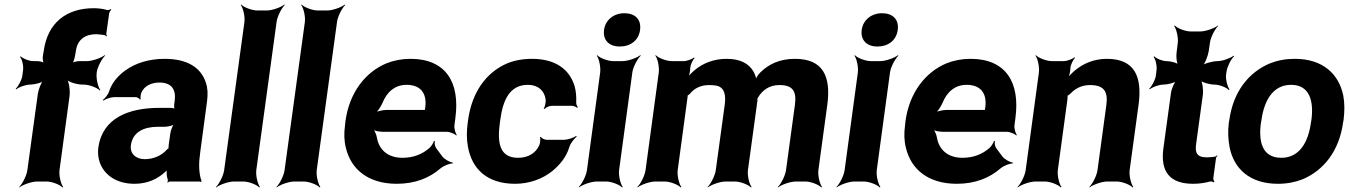

<svg xmlns="http://www.w3.org/2000/svg" viewBox="-20 -796 5916 842"><path d="M402 -646C416 -645 428 -644 439 -642C442 -642 444 -638 445 -636L449 -639C448 -641 446 -644 446 -647L459 -739C460 -743 465 -751 468 -753L466 -756C463 -754 455 -751 450 -752C433 -757 413 -760 391 -760C270 -760 189 -695 172 -574L168 -551C166 -540 169 -521 174 -515L177 -518C172 -524 153 -528 142 -528H126C107 -528 80 -539 71 -549L68 -546C77 -536 84 -507 81 -488L78 -464C76 -446 60 -417 49 -407L51 -404C62 -414 93 -425 112 -425C130 -425 164 -433 175 -443L172 -446C161 -436 149 -404 146 -385L100 -50C97 -26 78 11 64 24L65 26C80 14 119 0 143 0H184C208 0 243 14 254 26L257 24C247 11 238 -26 241 -50L285 -375C288 -399 283 -439 272 -451L270 -449C280 -436 318 -425 342 -425H347C371 -425 407 -411 418 -399L420 -401C410 -414 401 -451 404 -475V-478C407 -502 427 -539 441 -552L439 -554C424 -542 385 -528 361 -528H329C318 -528 299 -524 292 -518L295 -515C302 -521 307 -540 309 -551L313 -574C320 -622 353 -646 402 -646Z M858 -128 888 -352C892 -383 891 -410 883 -433C861 -501 800 -538 702 -538C633 -538 574 -519 531 -488C501 -467 472 -436 459 -397C455 -382 441 -365 431 -358L434 -355C443 -362 466 -370 481 -370H574C582 -370 592 -364 594 -359L597 -361C595 -366 597 -383 600 -390C613 -419 643 -434 679 -434C732 -434 753 -404 746 -353L744 -338C743 -331 744 -318 747 -314L750 -317C747 -321 734 -323 727 -323H679C545 -323 429 -279 411 -148C408 -125 411 -104 417 -85C436 -30 489 10 570 10C627 10 670 -11 702 -40C707 -44 713 -50 715 -54L712 -55C710 -51 711 -43 711 -37C711 -26 713 -16 716 -7C717 -5 715 1 714 3L716 5C717 3 722 0 725 0H857C859 0 861 2 862 3L864 1C863 0 862 -2 862 -4C862 -5 864 -7 864 -7L861 -10C852 -43 851 -80 858 -128ZM554 -159C562 -218 612 -240 673 -240H702C716 -240 741 -246 749 -253L746 -256C738 -249 729 -225 727 -211L720 -162C720 -159 718 -145 720 -143L723 -146C721 -148 712 -141 710 -138C689 -115 655 -98 615 -98C576 -98 549 -122 554 -159Z M1104 -50 1193 -700C1196 -724 1215 -761 1229 -774L1227 -776C1212 -764 1174 -750 1150 -750H1109C1085 -750 1049 -764 1038 -776L1036 -774C1046 -761 1055 -724 1052 -700L963 -50C960 -26 941 11 927 24L928 26C943 14 982 0 1006 0H1047C1071 0 1106 14 1117 26L1120 24C1110 11 1101 -26 1104 -50Z M1369 -50 1458 -700C1461 -724 1480 -761 1494 -774L1492 -776C1477 -764 1439 -750 1415 -750H1374C1350 -750 1314 -764 1303 -776L1301 -774C1311 -761 1320 -724 1317 -700L1228 -50C1225 -26 1206 11 1192 24L1193 26C1208 14 1247 0 1271 0H1312C1336 0 1371 14 1382 26L1385 24C1375 11 1366 -26 1369 -50Z M1780 -538C1742 -538 1707 -531 1674 -518C1582 -479 1512 -390 1495 -265L1493 -246C1488 -211 1489 -178 1497 -147C1519 -55 1593 10 1720 10C1801 10 1864 -16 1911 -57C1925 -69 1953 -80 1965 -79L1966 -83C1953 -84 1928 -98 1919 -111L1893 -146C1887 -154 1885 -169 1887 -177L1883 -178C1881 -170 1871 -153 1862 -146C1832 -120 1793 -104 1745 -104C1680 -104 1642 -140 1633 -192C1631 -206 1622 -226 1614 -233L1611 -229C1619 -223 1643 -218 1659 -218H1939C1953 -218 1974 -209 1981 -202L1983 -204C1977 -212 1971 -234 1973 -248L1977 -278C1998 -434 1936 -538 1780 -538ZM1845 -326 1844 -320C1844 -317 1842 -311 1844 -310L1847 -312C1846 -314 1840 -314 1837 -314H1677C1660 -314 1632 -308 1621 -301L1624 -297C1635 -305 1650 -328 1657 -344C1675 -389 1709 -424 1763 -424C1824 -424 1853 -387 1845 -326Z M2172 -257 2174 -271C2185 -353 2213 -424 2295 -424C2340 -424 2368 -398 2373 -359C2374 -349 2370 -326 2364 -320L2368 -318C2373 -324 2389 -332 2399 -332H2488C2496 -332 2507 -327 2511 -323L2514 -326C2511 -330 2506 -339 2507 -347C2508 -372 2506 -396 2500 -418C2478 -491 2417 -538 2313 -538C2272 -538 2236 -531 2204 -518C2113 -479 2050 -393 2033 -271L2031 -257C2026 -220 2026 -185 2032 -153C2049 -57 2114 10 2239 10C2304 10 2361 -13 2401 -45C2432 -70 2464 -106 2477 -152C2482 -168 2499 -189 2509 -197L2507 -200C2496 -192 2470 -183 2453 -183H2377C2368 -183 2354 -190 2352 -196L2348 -194C2351 -188 2349 -168 2345 -159C2329 -124 2296 -104 2252 -104C2168 -104 2161 -174 2172 -257Z M2695 -50 2753 -478C2756 -502 2776 -539 2790 -552L2788 -554C2773 -542 2734 -528 2710 -528H2669C2645 -528 2610 -542 2599 -554L2597 -552C2607 -539 2615 -502 2612 -478L2554 -50C2551 -26 2532 11 2518 24L2519 26C2534 14 2573 0 2597 0H2638C2662 0 2697 14 2708 26L2711 24C2701 11 2692 -26 2695 -50ZM2698 -592C2745 -592 2781 -619 2787 -665C2793 -711 2765 -738 2718 -738C2672 -738 2635 -709 2629 -665C2623 -619 2652 -592 2698 -592Z M3090 -423C3103 -423 3114 -422 3124 -420C3158 -411 3164 -379 3158 -335L3119 -50C3116 -26 3097 11 3083 24L3084 26C3099 14 3138 0 3162 0H3203C3227 0 3262 14 3273 26L3276 24C3266 11 3257 -26 3260 -50L3302 -357C3301 -358 3302 -365 3301 -366L3300 -362C3301 -362 3304 -367 3304 -368C3323 -400 3353 -423 3398 -423C3457 -423 3474 -396 3466 -336L3427 -50C3424 -26 3405 11 3391 24L3392 26C3407 14 3446 0 3470 0H3512C3536 0 3571 14 3582 26L3585 24C3575 11 3566 -26 3569 -50L3608 -336C3625 -462 3589 -538 3466 -538C3400 -538 3351 -515 3314 -478C3304 -469 3294 -452 3293 -443H3297C3298 -452 3290 -472 3284 -483C3263 -518 3225 -538 3167 -538C3109 -538 3062 -518 3027 -489C3015 -479 2998 -462 2992 -452L2996 -450C3002 -461 3006 -480 3007 -495V-498C3008 -512 3018 -534 3026 -541L3024 -544C3016 -537 2993 -528 2979 -528H2926C2902 -528 2867 -542 2856 -554L2854 -552C2864 -539 2872 -502 2869 -478L2811 -50C2808 -26 2789 11 2775 24L2776 26C2791 14 2830 0 2854 0H2895C2919 0 2954 14 2965 26L2968 24C2958 11 2949 -26 2952 -50L2994 -361C2994 -364 2997 -378 2995 -379L2992 -376C2994 -375 3003 -382 3005 -384C3024 -408 3052 -423 3090 -423Z M3825 -50 3883 -478C3886 -502 3906 -539 3920 -552L3918 -554C3903 -542 3864 -528 3840 -528H3799C3775 -528 3740 -542 3729 -554L3727 -552C3737 -539 3745 -502 3742 -478L3684 -50C3681 -26 3662 11 3648 24L3649 26C3664 14 3703 0 3727 0H3768C3792 0 3827 14 3838 26L3841 24C3831 11 3822 -26 3825 -50ZM3828 -592C3875 -592 3911 -619 3917 -665C3923 -711 3895 -738 3848 -738C3802 -738 3765 -709 3759 -665C3753 -619 3782 -592 3828 -592Z M4236 -538C4198 -538 4163 -531 4130 -518C4038 -479 3968 -390 3951 -265L3949 -246C3944 -211 3945 -178 3953 -147C3975 -55 4049 10 4176 10C4257 10 4320 -16 4367 -57C4381 -69 4409 -80 4421 -79L4422 -83C4409 -84 4384 -98 4375 -111L4349 -146C4343 -154 4341 -169 4343 -177L4339 -178C4337 -170 4327 -153 4318 -146C4288 -120 4249 -104 4201 -104C4136 -104 4098 -140 4089 -192C4087 -206 4078 -226 4070 -233L4067 -229C4075 -223 4099 -218 4115 -218H4395C4409 -218 4430 -209 4437 -202L4439 -204C4433 -212 4427 -234 4429 -248L4433 -278C4454 -434 4392 -538 4236 -538ZM4301 -326 4300 -320C4300 -317 4298 -311 4300 -310L4303 -312C4302 -314 4296 -314 4293 -314H4133C4116 -314 4088 -308 4077 -301L4080 -297C4091 -305 4106 -328 4113 -344C4131 -389 4165 -424 4219 -424C4280 -424 4309 -387 4301 -326Z M4760 -423C4819 -423 4840 -397 4832 -337L4793 -50C4790 -26 4771 11 4757 24L4758 26C4773 14 4812 0 4836 0H4877C4901 0 4936 14 4947 26L4950 24C4940 11 4931 -26 4934 -50L4973 -336C4990 -460 4956 -538 4834 -538C4777 -538 4730 -517 4694 -487C4682 -477 4665 -460 4659 -450L4662 -448C4668 -459 4673 -478 4674 -493V-498C4675 -511 4686 -534 4694 -542L4692 -545C4684 -537 4659 -528 4645 -528H4593C4569 -528 4534 -542 4523 -554L4521 -552C4531 -539 4539 -502 4536 -478L4478 -50C4475 -26 4456 11 4442 24L4443 26C4458 14 4497 0 4521 0H4562C4586 0 4621 14 4632 26L4635 24C4625 11 4616 -26 4619 -50L4661 -359C4661 -362 4663 -378 4661 -379L4658 -375C4660 -374 4672 -383 4674 -385C4694 -407 4723 -423 4760 -423Z M5212 10C5241 10 5264 6 5287 0C5292 -1 5300 1 5303 4L5306 1C5303 -2 5300 -11 5301 -16L5313 -104C5313 -107 5317 -110 5319 -112L5317 -115C5315 -113 5311 -109 5308 -109C5297 -107 5285 -106 5272 -106C5233 -106 5220 -122 5225 -161L5255 -380C5258 -401 5253 -438 5244 -449L5240 -446C5249 -435 5285 -425 5306 -425C5327 -425 5360 -412 5369 -401L5372 -404C5363 -415 5354 -449 5357 -470L5359 -483C5362 -504 5379 -538 5392 -549L5390 -552C5377 -541 5341 -528 5320 -528C5299 -528 5261 -518 5248 -507L5251 -504C5264 -515 5278 -552 5281 -573L5286 -608C5289 -632 5308 -669 5322 -682L5321 -684C5306 -672 5267 -658 5243 -658H5202C5178 -658 5143 -672 5132 -684L5129 -682C5139 -669 5148 -632 5145 -608L5140 -567C5137 -548 5140 -517 5149 -507L5153 -510C5144 -520 5114 -528 5096 -528C5077 -528 5051 -539 5042 -549L5039 -546C5048 -536 5054 -508 5052 -490L5049 -464C5046 -445 5031 -417 5020 -407L5022 -404C5033 -414 5063 -425 5082 -425C5100 -425 5133 -433 5144 -443L5141 -446C5130 -436 5117 -405 5115 -387L5082 -146C5068 -43 5110 10 5212 10Z M5371 -269 5369 -259C5364 -220 5366 -185 5372 -152C5390 -58 5459 10 5584 10C5624 10 5660 3 5693 -10C5785 -49 5853 -134 5870 -259L5872 -269C5877 -308 5877 -343 5871 -376C5852 -470 5783 -538 5658 -538C5618 -538 5582 -531 5549 -518C5456 -479 5388 -394 5371 -269ZM5731 -269 5729 -259C5718 -176 5681 -104 5599 -104C5515 -104 5498 -175 5510 -259L5512 -269C5523 -351 5560 -424 5642 -424C5724 -424 5742 -352 5731 -269Z"/></svg>

Font: Asimov
Style: EdgeIt
Weight: 500
Designer: Google
Version: Version 2.000980: 2014